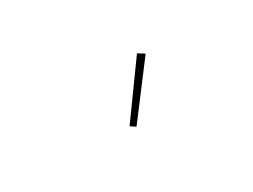

<svg xmlns="http://www.w3.org/2000/svg" viewBox="-28 -917 656 497"><g transform="rotate(-30 300.0 -669.0)"><path d="M282 -587 267 -597 378 -751 397 -739Z"/></g></svg>

Font: Plexus Sans Thin
Style: Regular
Weight: 250
Version: Version 2.001;PS 002.001;hotconv 1.0.70;makeotf.lib2.5.58329